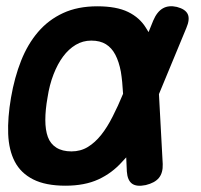

<svg xmlns="http://www.w3.org/2000/svg" viewBox="-20 -580 640 610"><path d="M497 -59Q498 -31 485 -15Q472 1 443 8Q414 14 399.5 3.5Q385 -7 383 -35L381 -80Q375 -73 368 -66Q336 -30 292.5 -10Q249 10 188 10Q125 10 85.5 -10Q46 -30 27 -66.5Q8 -103 6 -154.5Q4 -206 15 -270Q26 -334 47 -387Q68 -440 101 -478.5Q134 -517 180.5 -538.5Q227 -560 289 -560Q350 -560 387 -542Q424 -524 444 -491Q448 -485 452 -478L467 -515Q479 -543 497.5 -553.5Q516 -564 542 -558Q569 -551 576.5 -535Q584 -519 572 -491L485 -281ZM371 -282Q369 -321 364 -352Q358 -384 346.5 -406Q335 -428 316.5 -439.5Q298 -451 270 -451Q243 -451 220.5 -437.5Q198 -424 180.5 -400.5Q163 -377 150 -343.5Q137 -310 131 -270Q124 -231 124 -199Q124 -167 132 -145Q140 -123 159 -111Q178 -99 207 -99Q236 -99 259 -113Q282 -127 301.5 -151.5Q321 -176 338 -210Q355 -243 371 -282Z"/></svg>

Font: Maple Mono NL SemiBold
Style: Italic
Weight: 600
Italic angle: -10°
Monospace: yes
Designer: subframe7536
Version: Version 7.000